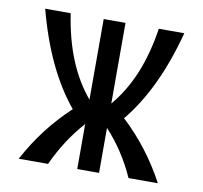

<svg xmlns="http://www.w3.org/2000/svg" viewBox="-65 -607 717 677"><g transform="rotate(10 293.0 -268.5)"><path d="M43.9 0Q106.4 -117.2 201.2 -205.1Q98.6 -329.1 43.9 -537.1H135.3Q162.1 -356.4 253.4 -248.5V-537.1H331.5V-248.5Q423.8 -356.4 450.7 -537.1H542Q487.3 -329.1 384.8 -205.1Q479.5 -117.2 542 0H437Q396.5 -90.8 331.5 -161.1V0H253.4V-161.1Q190.4 -90.8 148.9 0Z"/></g></svg>

Font: Consola Mono
Style: Book
Weight: 400
Monospace: yes
Version: Version 2.001